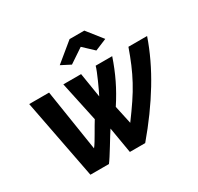

<svg xmlns="http://www.w3.org/2000/svg" viewBox="-155 -913 1129 1096"><g transform="rotate(-30 409.5 -365.0)"><path d="M304 -629 427 -730H524L604 -629L527 -597L460 -660L366 -597ZM42 -524H173L236 -120Q245 -131 257 -150.5Q269 -170 281 -191Q293 -212 304.5 -231.5Q316 -251 323 -262L267 -524H384L410 -362Q416 -373 426.5 -395.5Q437 -418 448 -442.5Q459 -467 468 -489.5Q477 -512 480 -524H589Q565 -453 534.5 -390Q504 -327 462 -263L488 -143Q528 -197 559 -243Q590 -289 614 -333.5Q638 -378 657.5 -424Q677 -470 696 -524H819Q774 -393 694.5 -262Q615 -131 504 0H403L374 -171Q367 -161 352 -136.5Q337 -112 320.5 -85Q304 -58 288.5 -34Q273 -10 265 0H143Z"/></g></svg>

Font: PTCRaleway
Style: Bold Italic
Weight: 700
Italic angle: -12°
Designer: Matt McInerney, Pablo Impallari, Rodrigo Fuenzalida
Foundry: Matt McInerney, Pablo Impallari, Rodrigo Fuenzalida
Version: Version 3.000g; ttfautohint (v1.5) -l 8 -r 28 -G 28 -x 14 -D